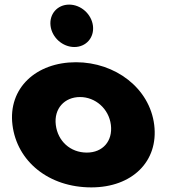

<svg xmlns="http://www.w3.org/2000/svg" viewBox="-20 -798 786 833"><path d="M34.1 -256C53.5 -98 191.3 15 376.3 15C553.3 15 668.5 -98 649.1 -256C629.4 -416 479.7 -528 309.7 -528C136.7 -528 14.4 -416 34.1 -256ZM222.1 -256C213.3 -327 260.2 -377 327.2 -377C393.2 -377 452.3 -327 461.1 -256C469.7 -186 425.8 -136 356.8 -136C284.8 -136 230.7 -186 222.1 -256ZM280 -778C229 -778 193 -737 199.3 -686C205.5 -635 251.6 -594 302.6 -594C353.6 -594 389.5 -635 383.3 -686C377 -737 331 -778 280 -778Z"/></svg>

Font: Hussar
Style: BdOpOblOne
Weight: 700
Foundry: Cannot Into Space Fonts
Version: Version 2.00